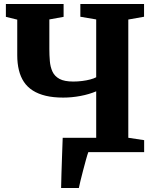

<svg xmlns="http://www.w3.org/2000/svg" viewBox="-20 -763 782 963"><path d="M286.5 180Q287 151.5 288.2 109.2Q289.5 67 291.2 19.5Q293 -28 294.5 -72H462.5V-305Q427.5 -290 384 -281.8Q340.5 -273.5 297 -273.5Q247.5 -273.5 209.8 -282.5Q172 -291.5 144.8 -308.8Q117.5 -326 100.2 -351.8Q83 -377.5 74.8 -411.2Q66.5 -445 66.5 -486V-664.5L9.5 -678.5V-743H299V-678.5L227.5 -665.5V-518Q227.5 -486 230 -456.5Q232.5 -427 243.2 -403.8Q254 -380.5 278.5 -367.2Q303 -354 347.5 -354Q370 -354 392 -356.8Q414 -359.5 432.8 -364.5Q451.5 -369.5 462.5 -375.5V-665.5L383 -679V-743H702.5V-679L623.5 -665V-72L703 -60V0H423Q418.5 11.5 411.5 37Q404.5 62.5 396.8 91.8Q389 121 383.2 145.5Q377.5 170 375.5 180Z"/></svg>

Font: Merriweather 24pt ExtraBold
Style: Regular
Weight: 800
Version: Version 2.100